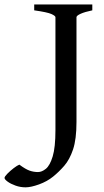

<svg xmlns="http://www.w3.org/2000/svg" viewBox="-125 -635 460 847"><path d="M282.2 -589.4Q249 -582.5 230.7 -574.2Q212.4 -565.9 212.4 -559.1V-96.7Q212.4 -21 197.3 24.2Q182.1 69.3 158.4 96.4Q134.8 123.5 109.4 144Q83 165.5 47.1 178.5Q11.2 191.4 -12.2 191.4Q-35.2 191.4 -56.4 183.8Q-77.6 176.3 -91.3 166.3Q-105 156.2 -105 149.9Q-105 144 -92.5 131.3Q-80.1 118.7 -64.5 106.7Q-48.8 94.7 -39.6 91.3Q-12.7 111.3 5.4 117.7Q23.4 124 42.5 124Q59.6 124 77.4 109.6Q95.2 95.2 107.4 55.2Q119.6 15.1 119.6 -61.5V-559.1Q119.6 -564.9 102.1 -573Q84.5 -581.1 25.9 -589.4V-615.2H282.2Z"/></svg>

Font: Gentium Book Plus
Style: Regular
Weight: 400
Designer: Victor Gaultney, Annie Olsen, Iska Routamaa, Becca Hirsbrunner
Foundry: SIL International
Version: Version 6.101